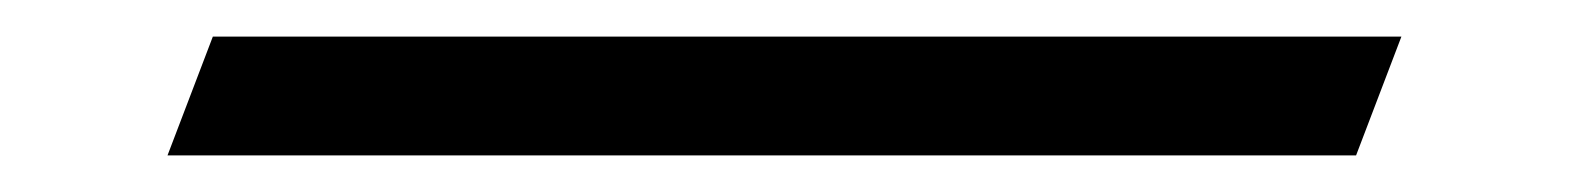

<svg xmlns="http://www.w3.org/2000/svg" viewBox="-20 46 858 105"><path d="M96.4 66 71.6 131H721.6L746.4 66Z"/></svg>

Font: Din Kursivschrift
Style: Extended Italic
Weight: 400
Version: Version 1.089